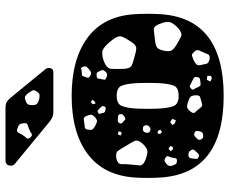

<svg xmlns="http://www.w3.org/2000/svg" viewBox="-86 -718 815 682"><g transform="rotate(-90 321.0 -377.5)"><path d="M321 10Q46 10 31 -213Q28 -260 31 -307Q39 -417 115 -473.5Q191 -530 321 -530Q451 -530 527.5 -473.5Q604 -417 611 -307Q614 -260 611 -213Q596 10 321 10ZM424 -491Q421 -498 416 -496Q411 -494 403 -494Q397 -494 394 -493Q391 -492 390 -487Q387 -479 385.5 -474Q384 -469 391 -465Q398 -460 403 -461Q408 -462 415 -468Q422 -474 424.5 -478Q427 -482 424 -491ZM249 -479Q244 -488 238.5 -487Q233 -486 223 -485Q214 -484 208.5 -483Q203 -482 201 -473Q199 -462 201.5 -457Q204 -452 213 -447Q224 -441 230 -440Q236 -439 245 -447Q254 -455 254 -461.5Q254 -468 249 -479ZM307 -456 299 -462 291 -455 294 -445 302 -449ZM408 -433Q405 -440 401 -441Q397 -442 389 -441Q383 -440 382.5 -436.5Q382 -433 381 -427Q380 -420 378.5 -415.5Q377 -411 383 -408Q391 -404 396 -404Q401 -404 407 -410Q413 -416 412.5 -420.5Q412 -425 408 -433ZM278 -429Q273 -434 270 -436.5Q267 -439 262 -436Q256 -434 257.5 -430Q259 -426 260 -420Q261 -412 267 -411Q273 -410 276.5 -409Q280 -408 283 -413Q286 -419 284 -422Q282 -425 278 -429ZM520 -385Q502 -409 487.5 -417.5Q473 -426 445 -416Q418 -406 417 -389.5Q416 -373 417 -344Q418 -323 428 -317.5Q438 -312 459 -307Q478 -301 489.5 -300.5Q501 -300 512 -317Q527 -339 531.5 -352Q536 -365 520 -385ZM144 -336Q133 -355 126 -365Q119 -375 98 -371Q78 -366 78.5 -353Q79 -340 77 -319Q75 -300 74 -288.5Q73 -277 91 -269Q113 -260 125 -261Q137 -262 153 -280Q166 -296 160.5 -307Q155 -318 144 -336ZM321 -150Q350 -150 357 -166.5Q364 -183 366 -218Q367 -233 367 -260Q367 -287 366 -302Q364 -335 357 -352.5Q350 -370 321 -370Q293 -370 285.5 -352.5Q278 -335 276 -302Q275 -287 275 -260Q275 -233 276 -218Q278 -183 285.5 -166.5Q293 -150 321 -150ZM256 -358Q254 -365 249.5 -365Q245 -365 238 -366Q227 -367 224 -360Q222 -355 223.5 -352.5Q225 -350 230 -346Q234 -342 236.5 -340Q239 -338 245 -341Q251 -345 254 -348Q257 -351 256 -358ZM195 -363 184 -366 180 -356 188 -352 193 -355ZM202 -277Q194 -277 191 -268Q187 -258 194 -253Q202 -247 210 -253Q219 -259 216 -268Q215 -274 211.5 -275.5Q208 -277 202 -277ZM576 -219Q568 -240 554.5 -238Q541 -236 519 -234Q501 -232 493.5 -227Q486 -222 482 -205Q478 -187 481 -178Q484 -169 500 -159Q520 -147 531.5 -141.5Q543 -136 561 -151Q580 -169 583 -182Q586 -195 576 -219ZM197 -223 188 -225 185 -216 193 -209 201 -215ZM102 -196Q95 -201 90.5 -200Q86 -199 79 -193Q69 -185 73 -173Q76 -164 79 -160Q82 -156 91 -156Q99 -156 99.5 -161.5Q100 -167 102 -175Q105 -183 106.5 -187.5Q108 -192 102 -196ZM143 -180 133 -186 124 -178 132 -170 140 -171ZM239 -173 228 -180 217 -172 224 -163 235 -160ZM323 -87Q323 -101 318.5 -106.5Q314 -112 301 -116Q287 -121 280 -119.5Q273 -118 264 -106Q257 -97 262.5 -91.5Q268 -86 276 -76Q281 -69 285 -67Q289 -65 297 -68Q309 -72 316 -73.5Q323 -75 323 -87ZM128 -106Q122 -117 108 -115Q101 -113 100 -109Q99 -105 98 -97Q97 -90 97 -86Q97 -82 104 -79Q111 -76 114 -79Q117 -82 122 -87Q127 -93 129.5 -96Q132 -99 128 -106ZM371 -103Q363 -107 358 -109.5Q353 -112 347 -106Q341 -100 344.5 -95.5Q348 -91 351 -83Q354 -77 356.5 -74Q359 -71 365 -72Q375 -73 380.5 -74Q386 -75 388 -85Q389 -94 384 -96.5Q379 -99 371 -103ZM476 -96Q469 -104 463.5 -102.5Q458 -101 448 -97Q439 -92 434 -88Q429 -84 430 -74Q433 -59 435 -51Q437 -43 452 -40Q466 -38 469 -46.5Q472 -55 478 -68Q483 -77 483.5 -83Q484 -89 476 -96ZM191 -93Q185 -96 181.5 -94.5Q178 -93 173 -89Q168 -84 166 -81Q164 -78 166 -71Q169 -65 172.5 -63.5Q176 -62 183 -63Q189 -64 191 -66.5Q193 -69 195 -75Q196 -82 196.5 -85.5Q197 -89 191 -93ZM392 -48 378 -50 372 -37 383 -32 392 -35ZM267 -595Q251 -595 242 -600Q233 -605 225 -612L78 -733Q73 -738 73 -745Q73 -765 92 -765H278Q289 -765 296.5 -762Q304 -759 315 -746L415 -624Q420 -619 420 -611Q420 -595 404 -595ZM224 -699Q223 -711 219 -715.5Q215 -720 204 -723Q194 -726 191 -720.5Q188 -715 183 -706Q177 -696 171.5 -691Q166 -686 173 -677Q181 -668 187 -672.5Q193 -677 203 -681Q213 -685 219 -687Q225 -689 224 -699ZM331 -684Q324 -692 319.5 -695Q315 -698 305 -694Q295 -691 291.5 -686Q288 -681 288 -670Q288 -659 292 -654Q296 -649 307 -646Q318 -643 324.5 -644Q331 -645 337 -655Q343 -664 340 -669.5Q337 -675 331 -684Z"/></g></svg>

Font: Rubik Moonrocks
Style: Regular
Weight: 400
Designer: Hubert and Fischer, NaN
Foundry: Hubert and Fischer, NaN
Version: Version 2.200